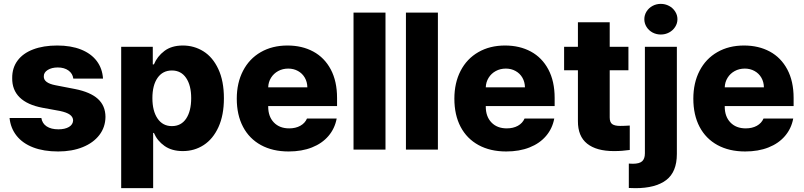

<svg xmlns="http://www.w3.org/2000/svg" viewBox="-20 -772 4148 991"><path d="M278.3 -423.8Q247.1 -423.8 226.3 -410.9Q205.6 -397.9 206.1 -377.9Q204.6 -343.8 266.6 -332L367.2 -312.5Q446.3 -296.9 485.1 -261.7Q523.9 -226.6 524.4 -168.9Q523.9 -115.7 492.9 -75.2Q461.9 -34.7 406.7 -12.5Q351.6 9.8 280.3 9.8Q205.6 9.8 151.1 -11.2Q96.7 -32.2 65.7 -71.3Q34.7 -110.4 29.3 -163.1H193.4Q197.8 -134.8 220.9 -119.6Q244.1 -104.5 281.2 -104.5Q315.4 -104.5 336.2 -116.9Q356.9 -129.4 357.4 -151.4Q356.4 -168.9 340.3 -180.4Q324.2 -191.9 290 -199.2L199.2 -215.8Q121.1 -230.5 81.5 -269.3Q42 -308.1 43 -369.1Q42.5 -421.4 70.6 -459.2Q98.6 -497.1 151.4 -517.1Q204.1 -537.1 275.4 -537.1Q346.2 -537.1 398.2 -516.4Q450.2 -495.6 479.2 -457.3Q508.3 -418.9 511.7 -366.2H358.4Q355 -392.6 333.3 -408.2Q311.5 -423.8 278.3 -423.8Z M605.5 -530.3H768.6V-439.5H774.4Q791.5 -481 828.6 -509Q865.7 -537.1 923.8 -537.1Q981.9 -537.1 1030 -507.1Q1078.1 -477.1 1106.9 -415.5Q1135.7 -354 1135.7 -264.6Q1135.7 -177.7 1107.7 -116.2Q1079.6 -54.7 1031.5 -23.4Q983.4 7.8 923.8 7.8Q866.7 7.8 829.1 -18.8Q791.5 -45.4 774.4 -85.9H770.5V199.2H605.5ZM867.2 -121.1Q915 -121.1 940.9 -159.9Q966.8 -198.7 966.8 -265.6Q966.8 -331.1 940.7 -369.6Q914.6 -408.2 867.2 -408.2Q819.8 -408.2 793.2 -370.1Q766.6 -332 766.6 -265.6Q766.6 -199.2 793.2 -160.2Q819.8 -121.1 867.2 -121.1Z M1202.1 -262.7Q1202.1 -344.2 1234.4 -406.5Q1266.6 -468.8 1325.9 -502.9Q1385.3 -537.1 1463.9 -537.1Q1539.1 -537.1 1596.9 -505.9Q1654.8 -474.6 1687.3 -413.6Q1719.7 -352.5 1719.7 -266.6V-224.6H1364.3V-221.7Q1364.3 -170.4 1393.6 -139.9Q1422.9 -109.4 1472.7 -109.4Q1505.9 -109.4 1530 -122.8Q1554.2 -136.2 1564.5 -160.2H1717.8Q1708 -108.4 1675.3 -70.1Q1642.6 -31.7 1590.1 -11Q1537.6 9.8 1469.7 9.8Q1387.2 9.8 1326.9 -23.2Q1266.6 -56.2 1234.4 -117.4Q1202.1 -178.7 1202.1 -262.7ZM1566.4 -321.3Q1565.9 -349.1 1553.2 -371.1Q1540.5 -393.1 1518.1 -405.5Q1495.6 -418 1467.8 -418Q1439 -418 1415.8 -405.3Q1392.6 -392.6 1378.9 -370.6Q1365.2 -348.6 1364.3 -321.3Z M1969.7 0H1804.7V-707H1969.7Z M2240.2 0H2075.2V-707H2240.2Z M2325.2 -262.7Q2325.2 -344.2 2357.4 -406.5Q2389.6 -468.8 2449 -502.9Q2508.3 -537.1 2586.9 -537.1Q2662.1 -537.1 2720 -505.9Q2777.8 -474.6 2810.3 -413.6Q2842.8 -352.5 2842.8 -266.6V-224.6H2487.3V-221.7Q2487.3 -170.4 2516.6 -139.9Q2545.9 -109.4 2595.7 -109.4Q2628.9 -109.4 2653.1 -122.8Q2677.2 -136.2 2687.5 -160.2H2840.8Q2831.1 -108.4 2798.3 -70.1Q2765.6 -31.7 2713.1 -11Q2660.6 9.8 2592.8 9.8Q2510.3 9.8 2450 -23.2Q2389.6 -56.2 2357.4 -117.4Q2325.2 -178.7 2325.2 -262.7ZM2689.5 -321.3Q2689 -349.1 2676.3 -371.1Q2663.6 -393.1 2641.1 -405.5Q2618.7 -418 2590.8 -418Q2562 -418 2538.8 -405.3Q2515.6 -392.6 2502 -370.6Q2488.3 -348.6 2487.3 -321.3Z M3223.6 -409.2H3127V-166Q3127 -140.6 3140.1 -131.3Q3153.3 -122.1 3180.7 -122.1Q3201.2 -122.1 3230.5 -124V2Q3208.5 4.9 3191.2 6.3Q3173.8 7.8 3148.4 7.8Q3058.6 7.8 3010.5 -30.5Q2962.4 -68.8 2962.9 -147.5V-409.2H2891.6V-530.3H2962.9V-657.2H3127V-530.3H3223.6Z M3473.6 -530.3V22.5Q3473.6 115.7 3418.5 157.5Q3363.3 199.2 3259.8 199.2L3225.6 198.2V72.3Q3234.4 73.2 3246.1 73.2Q3280.3 73.2 3294.4 60.3Q3308.6 47.4 3308.6 19.5V-530.3ZM3305.7 -672.9Q3305.7 -694.3 3317.1 -712.6Q3328.6 -731 3348.1 -741.5Q3367.7 -752 3390.6 -752Q3413.6 -752 3433.3 -741.5Q3453.1 -731 3464.8 -712.6Q3476.6 -694.3 3476.6 -672.9Q3476.6 -651.4 3464.8 -633.1Q3453.1 -614.7 3433.3 -604.2Q3413.6 -593.8 3390.6 -593.8Q3367.7 -593.8 3348.1 -604.2Q3328.6 -614.7 3317.1 -633.1Q3305.7 -651.4 3305.7 -672.9Z M3558.6 -262.7Q3558.6 -344.2 3590.8 -406.5Q3623 -468.8 3682.4 -502.9Q3741.7 -537.1 3820.3 -537.1Q3895.5 -537.1 3953.4 -505.9Q4011.2 -474.6 4043.7 -413.6Q4076.2 -352.5 4076.2 -266.6V-224.6H3720.7V-221.7Q3720.7 -170.4 3750 -139.9Q3779.3 -109.4 3829.1 -109.4Q3862.3 -109.4 3886.5 -122.8Q3910.6 -136.2 3920.9 -160.2H4074.2Q4064.5 -108.4 4031.7 -70.1Q3999 -31.7 3946.5 -11Q3894 9.8 3826.2 9.8Q3743.7 9.8 3683.3 -23.2Q3623 -56.2 3590.8 -117.4Q3558.6 -178.7 3558.6 -262.7ZM3922.9 -321.3Q3922.4 -349.1 3909.7 -371.1Q3897 -393.1 3874.5 -405.5Q3852.1 -418 3824.2 -418Q3795.4 -418 3772.2 -405.3Q3749 -392.6 3735.4 -370.6Q3721.7 -348.6 3720.7 -321.3Z"/></svg>

Font: Pretendard ExtraBold
Style: Regular
Weight: 800
Designer: Base glyphs from Inter by Rasmus Andersson; Hangeul glyphs from Noto Sans CJK(Source Han Sans) by Jang Soo-young and Kan
Foundry: Kil Hyung-jin
Version: Version 1.309